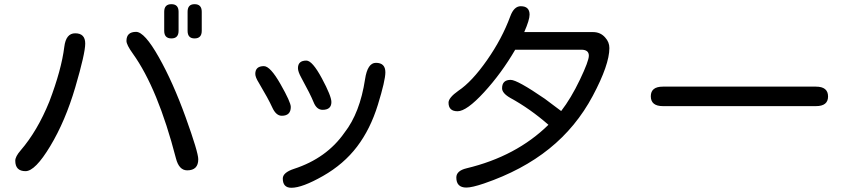

<svg xmlns="http://www.w3.org/2000/svg" viewBox="-20 -847 4040 914"><path d="M337.9 -688.5Q385.7 -688.5 385.7 -639.6Q385.7 -592.8 338.4 -431.6Q291 -270.5 219.2 -151.4Q147.5 -32.2 101.6 -32.2Q52.7 -32.2 52.7 -82Q52.7 -101.6 78.1 -130.9Q158.2 -223.6 214.8 -363.3Q272.5 -514.6 286.1 -624Q293.9 -688.5 337.9 -688.5ZM627.9 -695.3Q668 -695.3 735.8 -575.2Q803.7 -455.1 863.8 -288.6Q923.8 -122.1 923.8 -88.9Q923.8 -36.1 871.1 -36.1Q832 -36.1 817.4 -93.8Q731.4 -425.8 612.3 -591.8Q582 -633.8 582 -652.3Q582 -695.3 627.9 -695.3ZM873 -791Q873 -827.1 906.2 -827.1Q940.4 -827.1 940.4 -791V-700.2Q940.4 -664.1 906.2 -664.1Q873 -664.1 873 -700.2ZM761.7 -791Q761.7 -827.1 795.9 -827.1Q830.1 -827.1 830.1 -791V-700.2Q830.1 -664.1 795.9 -664.1Q761.7 -664.1 761.7 -700.2Z M1236.3 -532.2Q1266.6 -532.2 1315.4 -446.3Q1364.3 -360.4 1364.3 -337.9Q1364.3 -295.9 1321.3 -295.9Q1293.9 -295.9 1275.9 -335.9Q1257.8 -376 1211.9 -453.1Q1195.3 -479.5 1195.3 -495.1Q1195.3 -532.2 1236.3 -532.2ZM1438.5 -558.6Q1466.8 -558.6 1512.2 -474.1Q1557.6 -389.6 1557.6 -361.3Q1557.6 -324.2 1515.6 -324.2Q1487.3 -324.2 1472.7 -360.8Q1458 -397.5 1414.1 -477.5Q1398.4 -505.9 1398.4 -522.5Q1398.4 -558.6 1438.5 -558.6ZM1769.5 -547.9Q1814.5 -547.9 1814.5 -502.9Q1814.5 -463.9 1778.8 -348.1Q1743.2 -232.4 1679.7 -148.9Q1616.2 -65.4 1517.6 -9.3Q1418.9 46.9 1367.2 46.9Q1326.2 46.9 1326.2 2.9Q1326.2 -25.4 1378.9 -43Q1535.2 -93.8 1620.1 -215.8Q1693.4 -309.6 1717.8 -469.7Q1729.5 -547.9 1769.5 -547.9Z M2651.4 -318.4Q2698.2 -378.9 2740.7 -467.8Q2783.2 -556.6 2783.2 -582Q2783.2 -610.4 2747.1 -610.4H2432.6Q2367.2 -498 2284.2 -407.7Q2201.2 -317.4 2158.2 -317.4Q2115.2 -317.4 2115.2 -358.4Q2115.2 -381.8 2162.1 -415Q2226.6 -458 2298.3 -560.5Q2370.1 -663.1 2409.2 -769.5Q2426.8 -817.4 2459 -817.4Q2501 -817.4 2501 -777.3Q2501 -752 2475.6 -694.3H2802.7Q2838.9 -694.3 2861.3 -668Q2880.9 -646.5 2880.9 -618.2Q2880.9 -539.1 2801.8 -390.6Q2722.7 -242.2 2594.7 -139.2Q2466.8 -36.1 2284.2 26.4Q2226.6 45.9 2200.2 45.9Q2152.3 45.9 2152.3 -2Q2152.3 -34.2 2201.2 -45.9Q2437.5 -102.5 2590.8 -252.9Q2503.9 -329.1 2409.2 -380.9Q2370.1 -403.3 2370.1 -426.8Q2370.1 -466.8 2411.1 -466.8Q2442.4 -466.8 2573.2 -377Z M3864.3 -434.6Q3921.9 -434.6 3921.9 -387.7Q3921.9 -341.8 3864.3 -341.8H3135.7Q3078.1 -341.8 3078.1 -388.7Q3078.1 -434.6 3135.7 -434.6Z"/></svg>

Font: MotoyaLMaru
Style: W3 mono
Weight: 400
Version: Version 1.01